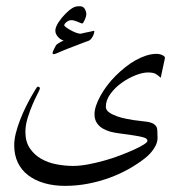

<svg xmlns="http://www.w3.org/2000/svg" viewBox="-20 -484 592 620"><path d="M499 -232.9Q490.7 -240.7 482.7 -245.4Q474.6 -250 458 -250Q440.4 -250 417 -240.7Q393.6 -231.4 372.3 -216.1Q351.1 -200.7 336.4 -180.7Q321.8 -160.6 321.8 -139.2Q321.8 -128.4 332.8 -120.8Q343.8 -113.3 358.6 -108.2Q373.5 -103 388.4 -100.3Q403.3 -97.7 411.1 -96.2Q423.8 -94.2 434.8 -93.3Q445.8 -92.3 454.8 -90.8Q463.9 -89.4 470.7 -86.7Q477.5 -84 481.9 -79.1Q487.3 -73.7 488 -63Q488.8 -52.2 488.8 -38.1Q488.8 -22.5 477.5 -4.9Q466.3 12.7 448.2 26.9Q425.3 44.9 396.5 61.3Q367.7 77.6 334.5 89.8Q301.3 102.1 264.6 109.1Q228 116.2 189.9 116.2Q153.3 116.2 123 107.4Q92.8 98.6 71 82Q49.3 65.4 37.6 41Q25.9 16.6 25.9 -15.1Q25.9 -33.2 31.2 -54.2Q36.6 -75.2 44.7 -96.2Q52.7 -117.2 62.3 -136.7Q71.8 -156.2 80.3 -171.1Q88.9 -186 94.5 -195.1Q100.1 -204.1 101.1 -204.1Q108.9 -204.1 108.9 -198.2Q108.9 -195.8 101.6 -181.6Q94.2 -167.5 85.4 -147.2Q76.7 -127 69.3 -103.3Q62 -79.6 62 -58.1Q62 -26.4 76.4 -5.1Q90.8 16.1 113 28.8Q135.3 41.5 162.6 46.6Q189.9 51.8 215.8 51.8Q237.8 51.8 264.2 46.9Q290.5 42 317.4 34.4Q344.2 26.9 369.1 17.3Q394 7.8 413.3 -1Q432.6 -9.8 444.3 -17.3Q456.1 -24.9 456.1 -28.8Q456.1 -33.2 452.6 -36.1Q449.2 -39.1 439.5 -41.5Q429.7 -43.9 411.1 -46.9Q392.6 -49.8 362.8 -53.7Q350.1 -55.2 336.4 -58.8Q322.8 -62.5 311.3 -69.3Q299.8 -76.2 292.5 -87.4Q285.2 -98.6 285.2 -115.2Q285.2 -128.4 290.5 -143.8Q295.9 -159.2 304.9 -175.5Q314 -191.9 326.4 -208.3Q338.9 -224.6 353.5 -239.3Q368.7 -254.4 385 -267.3Q401.4 -280.3 418.5 -289.8Q435.5 -299.3 452.6 -304.7Q469.7 -310.1 486.8 -310.1Q489.3 -310.1 493.7 -309.3Q498 -308.6 502.2 -306.9Q506.3 -305.2 509.5 -302.7Q512.7 -300.3 512.7 -296.9ZM284.7 -381.8Q284.7 -380.4 283.4 -376Q282.2 -371.6 279.8 -366.9Q277.3 -362.3 273.7 -357.9Q270 -353.5 265.6 -352.1Q262.7 -351.1 256.6 -348.9Q250.5 -346.7 242.2 -343.5Q233.9 -340.3 224.1 -336.4Q214.4 -332.5 204.6 -329.1Q180.7 -319.8 169.2 -314.5Q157.7 -309.1 153.8 -309.1Q149.9 -309.1 149.9 -313Q149.9 -314.9 151.4 -318.6Q152.8 -322.3 154.8 -326.2Q156.7 -330.1 158.7 -333.7Q160.6 -337.4 161.6 -338.9Q163.1 -340.3 166.3 -342.5Q169.4 -344.7 173.1 -346.9Q176.8 -349.1 180.2 -350.6Q183.6 -352.1 185.5 -353Q181.6 -354 177 -356.7Q172.4 -359.4 168.5 -363.5Q164.6 -367.7 161.6 -373Q158.7 -378.4 158.7 -385.3Q158.7 -391.1 161.6 -398.2Q164.6 -405.3 169.2 -412.4Q173.8 -419.4 179.4 -426.3Q185.1 -433.1 190.9 -439Q200.2 -448.2 207 -453.4Q213.9 -458.5 219 -460.7Q224.1 -462.9 228.5 -463.4Q232.9 -463.9 237.8 -463.9Q248.5 -463.9 253.7 -455.3Q258.8 -446.8 258.8 -437Q258.8 -434.6 257.3 -429.7Q255.9 -424.8 253.7 -419.9Q251.5 -415 249.3 -411.6Q247.1 -408.2 245.6 -408.2Q243.7 -408.2 239.7 -409.9Q235.8 -411.6 231 -413.6Q226.1 -415.5 220.7 -417.2Q215.3 -418.9 210.9 -418.9Q202.6 -418.9 195.1 -413.1Q187.5 -407.2 187.5 -401.9Q187.5 -400.4 192.9 -396.2Q198.2 -392.1 206.3 -387.5Q214.4 -382.8 223.4 -379.2Q232.4 -375.5 239.7 -375Q245.6 -376.5 252.4 -377.9Q259.3 -379.4 265.4 -380.6Q271.5 -381.8 275.9 -382.8Q280.3 -383.8 281.7 -384.3Q282.7 -384.3 283.7 -384Q284.7 -383.8 284.7 -381.8Z"/></svg>

Font: Scheherazade Rohingya
Style: Regular
Weight: 400
Designer: SIL International
Foundry: SIL International
Version: Version 2.000 (build 440/429)